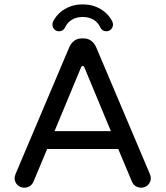

<svg xmlns="http://www.w3.org/2000/svg" viewBox="-20 -866 769 892"><path d="M223.6 -752Q223.6 -759.8 226.6 -765.6Q245.1 -802.7 281.7 -824.2Q318.4 -845.7 364.3 -845.7Q410.2 -845.7 446.8 -824.2Q483.4 -802.7 502 -765.6Q504.9 -759.8 504.9 -752Q504.9 -739.3 496.1 -730Q487.3 -720.7 473.6 -720.7Q454.1 -720.7 445.3 -740.2Q434.6 -762.7 413.6 -774.9Q392.6 -787.1 364.3 -787.1Q335.9 -787.1 314.9 -774.9Q293.9 -762.7 283.2 -740.2Q274.4 -720.7 254.9 -720.7Q241.2 -720.7 232.4 -730Q223.6 -739.3 223.6 -752ZM47.9 -39.1Q47.9 -45.9 52.7 -58.6L301.8 -646.5Q310.5 -666 325.2 -676.8Q339.8 -687.5 359.4 -687.5H369.1Q388.7 -687.5 403.3 -676.8Q418 -666 426.8 -646.5L675.8 -58.6Q680.7 -45.9 680.7 -39.1Q680.7 -20.5 668 -7.3Q655.3 5.9 635.7 5.9Q621.1 5.9 609.9 -1.5Q598.6 -8.8 592.8 -22.5L529.3 -173.8H199.2L135.7 -22.5Q129.9 -8.8 118.7 -1.5Q107.4 5.9 92.8 5.9Q73.2 5.9 60.5 -7.3Q47.9 -20.5 47.9 -39.1ZM364.3 -559.6Q359.4 -559.6 356.4 -552.7L233.4 -256.8H495.1L372.1 -552.7Q369.1 -559.6 364.3 -559.6Z"/></svg>

Font: jf-openhuninn-1.0
Style: Regular
Weight: 400
Designer: [Kosugi Maru]
      Designed by Motoya company      

      [Varela Round]
      Joe Prince(Latin component); Avraham Co
Foundry: justfont CO.,LTD.
Version: 1.0